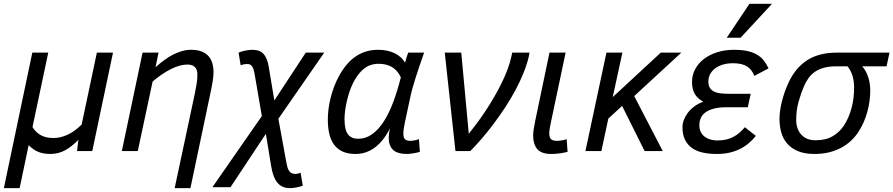

<svg xmlns="http://www.w3.org/2000/svg" viewBox="-47 -786 4648 999"><path d="M433.1 0H354L360.8 -58.1Q324.2 -21 289.6 -2.9Q254.9 15.1 214.8 15.1Q178.7 15.1 152.1 4.2Q125.5 -6.8 102.1 -30.8L55.2 192.9H-26.9L121.1 -512.2H204.1L122.1 -125Q137.2 -99.1 163.8 -83.5Q190.4 -67.9 231.9 -67.9Q267.1 -67.9 304.9 -85.2Q342.8 -102.5 377.9 -138.2L457 -512.2H541Z M861.8 192.9 967.3 -301.8Q973.1 -329.6 976.6 -353Q980 -376.5 980 -399.9Q980 -422.9 967.5 -436.5Q955.1 -450.2 928.2 -450.2Q889.6 -450.2 842.8 -426.8Q795.9 -403.3 747.1 -361.8L669.9 0H586.9L694.8 -512.2H777.8L762.2 -436Q783.7 -455.6 806.4 -472.4Q829.1 -489.3 852.3 -501.2Q875.5 -513.2 899.4 -520Q923.3 -526.9 947.3 -526.9Q980 -526.9 1002.2 -518.1Q1024.4 -509.3 1038.1 -493.7Q1051.8 -478 1057.9 -456.5Q1064 -435.1 1064 -410.2Q1064 -392.1 1059.8 -364.7Q1055.7 -337.4 1047.9 -301.8L943.8 192.9Z M1315.4 -182.1 1278.3 -397.9Q1275.4 -415 1271.7 -425.8Q1268.1 -436.5 1263.2 -442.6Q1258.3 -448.7 1252.2 -450.9Q1246.1 -453.1 1237.3 -453.1Q1231 -453.1 1221.2 -451.2Q1211.4 -449.2 1205.1 -446.8L1194.3 -512.2Q1210 -519 1230.2 -522.9Q1250.5 -526.9 1266.1 -526.9Q1284.2 -526.9 1298.3 -522.2Q1312.5 -517.6 1323 -506.6Q1333.5 -495.6 1340.8 -478Q1348.1 -460.4 1352.1 -434.1L1380.4 -263.2L1543.9 -512.2H1640.1L1401.4 -168L1443.4 61Q1446.3 78.1 1450.4 89.4Q1454.6 100.6 1460.4 107.2Q1466.3 113.8 1474.1 116.5Q1481.9 119.1 1492.2 119.1Q1496.6 119.1 1503.4 117.2Q1510.3 115.2 1517.1 112.8L1528.3 180.2Q1521.5 182.6 1512.9 185.1Q1504.4 187.5 1495.4 189.2Q1486.3 190.9 1478 191.9Q1469.7 192.9 1463.4 192.9Q1441.9 192.9 1425.5 186.3Q1409.2 179.7 1397 165.3Q1384.8 150.9 1376.5 128.7Q1368.2 106.4 1363.3 75.2L1336.4 -89.8L1152.3 188H1058.1Z M2137.7 3.9Q2130.9 6.3 2121.8 8.3Q2112.8 10.3 2103.5 11.7Q2094.2 13.2 2085.4 14.2Q2076.7 15.1 2070.8 15.1Q2021 15.1 1998.3 -6.1Q1975.6 -27.3 1975.6 -68.8Q1975.6 -75.7 1977.1 -89.1Q1978.5 -102.5 1981.9 -118.2Q1950.2 -54.2 1904.8 -19.5Q1859.4 15.1 1802.7 15.1Q1764.6 15.1 1737.3 3.2Q1710 -8.8 1692.4 -31.7Q1674.8 -54.7 1666.7 -88.1Q1658.7 -121.6 1658.7 -165Q1658.7 -189 1662.1 -217Q1665.5 -245.1 1672.6 -274.4Q1679.7 -303.7 1690.7 -333.3Q1701.7 -362.8 1716.8 -390.1Q1754.9 -460 1805.4 -493.4Q1856 -526.9 1919.9 -526.9Q1968.8 -526.9 2005.4 -509.5Q2042 -492.2 2060.5 -460Q2064.5 -474.1 2068.6 -487.8Q2072.8 -501.5 2076.7 -512.2H2159.7Q2147.5 -477.5 2136 -443.8Q2124.5 -410.2 2115 -379.9Q2105.5 -349.6 2098.4 -324.2Q2091.3 -298.8 2087.9 -280.8L2059.6 -148.9Q2055.7 -130.4 2053.7 -116Q2051.8 -101.6 2051.8 -90.8Q2051.8 -67.9 2061.3 -60.5Q2070.8 -53.2 2087.9 -53.2Q2097.7 -53.2 2109.9 -55.7Q2122.1 -58.1 2132.8 -62ZM1815.9 -64Q1856.4 -64 1889.9 -88.1Q1923.3 -112.3 1950.7 -155.3Q1978 -198.2 1999.8 -256.8Q2021.5 -315.4 2038.6 -383.8Q2021.5 -420.4 1992.2 -437.3Q1962.9 -454.1 1923.8 -454.1Q1877.9 -454.1 1845.9 -428Q1814 -401.9 1790.5 -355Q1779.3 -332.5 1771 -307.4Q1762.7 -282.2 1757.1 -257.3Q1751.5 -232.4 1748.5 -209Q1745.6 -185.5 1745.6 -166Q1745.6 -110.8 1763.2 -87.4Q1780.8 -64 1815.9 -64Z M2353 -512.2 2392.1 -89.8Q2412.6 -115.2 2435.3 -146Q2458 -176.8 2480.5 -210.7Q2502.9 -244.6 2523.9 -280.8Q2544.9 -316.9 2562.7 -353.3Q2580.6 -389.6 2593.8 -424.8Q2606.9 -460 2613.8 -492.2L2618.2 -512.2H2708L2705.1 -495.1Q2695.8 -453.6 2677.7 -408.4Q2659.7 -363.3 2635.3 -317.6Q2610.8 -272 2581.5 -227.3Q2552.2 -182.6 2521.2 -141.4Q2490.2 -100.1 2459.2 -64.2Q2428.2 -28.3 2399.9 0H2322.8L2267.1 -512.2Z M2906.2 3.9Q2899.9 5.9 2890.1 7.8Q2880.4 9.8 2868.9 11.5Q2857.4 13.2 2845.2 14.2Q2833 15.1 2821.3 15.1Q2770.5 15.1 2748.8 -10Q2727.1 -35.2 2727.1 -80.1Q2727.1 -95.7 2730 -114.3Q2732.9 -132.8 2737.3 -154.8L2812 -512.2H2896L2819.3 -148.9Q2815.4 -130.9 2813.2 -116.7Q2811 -102.5 2811 -91.8Q2811 -70.8 2820.1 -62Q2829.1 -53.2 2851.1 -53.2Q2862.3 -53.2 2876.5 -55.7Q2890.6 -58.1 2901.4 -62Z M3307.1 0 3189.9 -234.9 3118.2 -168.9 3082 0H2999L3108.4 -512.2H3191.4L3141.1 -280.8L3391.1 -512.2H3498L3252.9 -286.1L3401.4 0Z M3885.7 -79.1Q3869.6 -58.6 3849.6 -41.5Q3829.6 -24.4 3804.7 -11.7Q3779.8 1 3749.5 8.1Q3719.2 15.1 3682.6 15.1Q3643.1 15.1 3610.4 8.1Q3577.6 1 3554 -15.6Q3530.3 -32.2 3517.1 -58.8Q3503.9 -85.4 3503.9 -125Q3503.9 -142.6 3511 -161.6Q3518.1 -180.7 3531.5 -198.7Q3544.9 -216.8 3565.2 -231.9Q3585.4 -247.1 3611.8 -256.8Q3599.1 -264.2 3588.4 -273.2Q3577.6 -282.2 3569.8 -294.2Q3562 -306.2 3557.9 -322.5Q3553.7 -338.9 3553.7 -360.8Q3553.7 -395 3569.6 -425.3Q3585.4 -455.6 3614 -478Q3642.6 -500.5 3682.9 -513.7Q3723.1 -526.9 3772.5 -526.9Q3813 -526.9 3842.3 -520.3Q3871.6 -513.7 3892.6 -501.2Q3913.6 -488.8 3927.5 -470.7Q3941.4 -452.6 3951.7 -430.2L3877.9 -391.1Q3872.1 -406.2 3863.3 -418.5Q3854.5 -430.7 3841.6 -439.2Q3828.6 -447.8 3810.5 -452.4Q3792.5 -457 3767.6 -457Q3736.8 -457 3712.9 -449.5Q3689 -441.9 3672.4 -429Q3655.8 -416 3647.2 -398.7Q3638.7 -381.3 3638.7 -361.8Q3638.7 -339.8 3647.7 -327.1Q3656.7 -314.5 3672.1 -307.9Q3687.5 -301.3 3708.5 -299.6Q3729.5 -297.9 3752.9 -297.9H3858.9L3843.8 -228H3733.9Q3694.8 -228 3667.7 -220.9Q3640.6 -213.9 3623.8 -201.4Q3606.9 -189 3599.4 -171.9Q3591.8 -154.8 3591.8 -134.8Q3591.8 -113.3 3599.9 -98.1Q3607.9 -83 3621.1 -73.5Q3634.3 -64 3651.1 -59.6Q3668 -55.2 3685.5 -55.2Q3710.4 -55.2 3730.7 -59.8Q3751 -64.5 3768.3 -73.5Q3785.6 -82.5 3800.3 -95.2Q3814.9 -107.9 3828.6 -124ZM3806.6 -589.8H3734.4L3852.5 -766.1H3969.7Z M4581.1 -512.2 4565.9 -440.9H4439Q4460.9 -416 4470.9 -383.3Q4481 -350.6 4481 -314Q4481 -288.6 4477.3 -261Q4473.6 -233.4 4466.3 -206.1Q4459 -178.7 4447.5 -152.1Q4436 -125.5 4420.9 -102.1Q4403.8 -75.2 4380.9 -53.7Q4357.9 -32.2 4329.1 -16.8Q4300.3 -1.5 4265.9 6.8Q4231.4 15.1 4190.9 15.1Q4141.1 15.1 4106.4 1Q4071.8 -13.2 4050 -37.6Q4028.3 -62 4018.6 -95Q4008.8 -127.9 4008.8 -166Q4008.8 -208.5 4021.5 -259Q4034.2 -309.6 4056.6 -357.9Q4093.3 -435.1 4154.3 -473.6Q4215.3 -512.2 4307.6 -512.2ZM4302.7 -440.9Q4266.6 -440.9 4239.5 -433.3Q4212.4 -425.8 4192.6 -411.9Q4172.9 -397.9 4159.2 -378.7Q4145.5 -359.4 4135.7 -335.9Q4120.1 -299.8 4107.9 -255.9Q4095.7 -211.9 4095.7 -162.1Q4095.7 -139.6 4102.1 -120.4Q4108.4 -101.1 4121.1 -86.7Q4133.8 -72.3 4152.3 -64.2Q4170.9 -56.2 4195.8 -56.2Q4249.5 -56.2 4284.9 -76.9Q4320.3 -97.7 4342.8 -130.9Q4356.4 -151.4 4366.7 -175Q4377 -198.7 4383.8 -224.4Q4390.6 -250 4393.8 -276.6Q4397 -303.2 4397 -329.1Q4397 -365.7 4388.2 -393.1Q4379.4 -420.4 4362.8 -440.9Z"/></svg>

Font: Lorenzo Sans
Style: Italic
Weight: 400
Italic angle: -12°
Foundry: Intel Corporation
Version: Version 1.00; ttfautohint (v1.5)